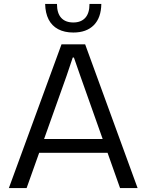

<svg xmlns="http://www.w3.org/2000/svg" viewBox="-20 -954 743 974"><path d="M25 0 292 -729H412L678 0H589L387 -570L355 -662H349L318 -570L115 0ZM169 -179 182 -249H521L534 -179ZM352 -789Q307 -789 275 -806Q243 -823 226.5 -855.5Q210 -888 209 -934H269Q269 -887 290.5 -863.5Q312 -840 352 -840Q391 -840 412.5 -863.5Q434 -887 434 -934H494Q493 -864 456 -826.5Q419 -789 352 -789Z"/></svg>

Font: Mona Sans ExtraLight
Style: Regular
Weight: 400
Version: Version 2.000